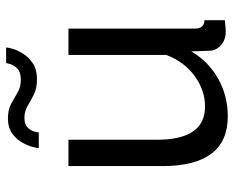

<svg xmlns="http://www.w3.org/2000/svg" viewBox="-90 -680 780 641"><g transform="rotate(-90 300.5 -360.0)"><path d="M66 -209V-522H154V-226Q154 -66 265 -66Q319 -66 366.5 -100.5Q414 -135 437 -195V-522H525V-100Q525 -69 553 -68V0Q538 2 529.5 2.5Q521 3 513 3Q488 3 470 -12.5Q452 -28 451 -51L449 -112Q415 -54 357.5 -22Q300 10 232 10Q66 10 66 -209ZM356 -627Q326 -627 305 -637.5Q284 -648 266.5 -658.5Q249 -669 227 -669Q205 -669 194.5 -658Q184 -647 181 -635Q178 -623 178 -621H126Q126 -627 130.5 -643.5Q135 -660 146 -678.5Q157 -697 176 -710.5Q195 -724 225 -724Q254 -724 273.5 -713.5Q293 -703 311.5 -692Q330 -681 354 -681Q380 -681 391.5 -692.5Q403 -704 406.5 -716Q410 -728 410 -730H462Q462 -724 457.5 -708Q453 -692 441 -673Q429 -654 408.5 -640.5Q388 -627 356 -627Z"/></g></svg>

Font: Raleway Medium
Style: Regular
Weight: 500
Designer: Matt McInerney, Pablo Impallari, Rodrigo Fuenzalida
Foundry: Matt McInerney, Pablo Impallari, Rodrigo Fuenzalida
Version: Version 4.026